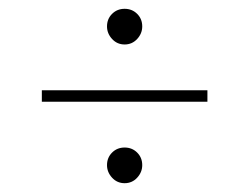

<svg xmlns="http://www.w3.org/2000/svg" viewBox="-20 -550 566 436"><path d="M75 -319V-345H451V-319ZM263 -134Q246 -134 234.5 -146.5Q223 -159 223 -175Q223 -192 234.5 -203.5Q246 -215 263 -215Q280 -215 291.5 -203.5Q303 -192 303 -175Q303 -159 291.5 -146.5Q280 -134 263 -134ZM263 -449Q246 -449 234.5 -461.5Q223 -474 223 -490Q223 -507 234.5 -518.5Q246 -530 263 -530Q280 -530 291.5 -518.5Q303 -507 303 -490Q303 -474 291.5 -461.5Q280 -449 263 -449Z"/></svg>

Font: Outfit Thin
Style: Regular
Weight: 100
Designer: Rodrigo Fuenzalida
Foundry: fragTYPE
Version: Version 1.000